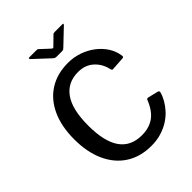

<svg xmlns="http://www.w3.org/2000/svg" viewBox="-265 -1093 1242 1242"><g transform="rotate(-45 356.0 -472.0)"><path d="M379 -752Q432 -752 479.5 -735.5Q527 -719 565 -690Q603 -661 627.5 -623.5Q652 -586 659 -542Q661 -531 659 -527.5Q657 -524 650 -523L557 -517Q551 -516 549 -519Q547 -522 545 -528Q532 -588 490 -626Q448 -664 383 -664Q288 -664 236.5 -592Q185 -520 185 -372Q185 -226 235.5 -154Q286 -82 387 -82Q454 -82 499.5 -114.5Q545 -147 574 -221Q577 -228 589 -226L660 -209Q663 -208 666 -205Q669 -202 667 -192Q660 -166 644 -138Q628 -110 604 -83.5Q580 -57 547 -36Q514 -15 472.5 -2.5Q431 10 382 10Q281 10 208.5 -37Q136 -84 97 -170Q58 -256 58 -373Q58 -491 97 -576Q136 -661 208 -706.5Q280 -752 379 -752ZM442 -947Q446 -952 451 -953Q456 -954 462 -954H529Q545 -954 531 -941L427 -842Q423 -838 418.5 -835Q414 -832 406 -832H357Q347 -832 341 -835Q335 -838 330 -843L225 -941Q220 -947 220.5 -950.5Q221 -954 228 -954H290Q297 -954 300.5 -953.5Q304 -953 310 -947L365 -896Q375 -887 378.5 -887Q382 -887 390 -896Z"/></g></svg>

Font: Libre Franklin Medium
Style: Regular
Weight: 500
Designer: Pablo Impallari, Rodrigo Fuenzalida, Nhung Nguyen
Foundry: Impallari Type
Version: Version 3.000